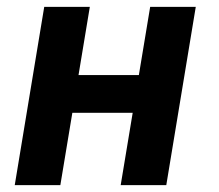

<svg xmlns="http://www.w3.org/2000/svg" viewBox="-20 -540 640 560"><path d="M23 0 109 -520H242L209 -321H385L418 -520H551L465 0H332L367 -211H191L156 0Z"/></svg>

Font: Iosevka Aile Extrabold Oblique
Style: Regular
Weight: 800
Italic angle: -9°
Designer: Belleve Invis
Foundry: Belleve Invis
Version: Version 31.1.0; ttfautohint (v1.8.4)